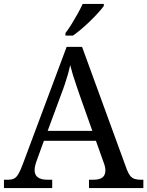

<svg xmlns="http://www.w3.org/2000/svg" viewBox="-20 -951 745 971"><path d="M0 0V-42H19Q39 -42 51 -48Q63 -54 73 -71Q83 -88 95 -120L317 -714H395L621 -95Q629 -74 638 -62.5Q647 -51 660 -46.5Q673 -42 692 -42H705V0H430V-42H453Q483 -42 498 -53.5Q513 -65 513 -90Q513 -96 512 -101.5Q511 -107 509.5 -113.5Q508 -120 505 -127L465 -239H202L164 -134Q161 -126 159 -118Q157 -110 156 -103.5Q155 -97 155 -91Q155 -66 171.5 -54Q188 -42 221 -42H244V0ZM221 -289H447L385 -464Q375 -494 365.5 -521Q356 -548 348.5 -573Q341 -598 335 -622Q330 -598 323.5 -575.5Q317 -553 309 -528.5Q301 -504 289 -473ZM311 -784Q326 -803 342 -829Q358 -855 373 -882Q388 -909 398 -931H505V-921Q496 -908 478 -888Q460 -868 437.5 -846Q415 -824 392 -804.5Q369 -785 349 -771H311Z"/></svg>

Font: Noto Serif Myanmar
Style: Regular
Weight: 400
Designer: Ben Mitchell and the Monotype Design Team
Foundry: Monotype Imaging Inc.
Version: Version 2.106